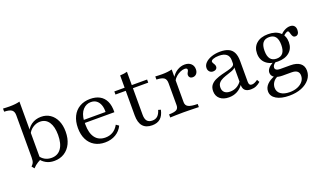

<svg xmlns="http://www.w3.org/2000/svg" viewBox="-82 -1132 3075 1825"><g transform="rotate(-20 1456.0 -219.5)"><path d="M287.1 11.3Q237.9 11.3 202 -9.7Q166.1 -30.6 150.8 -58.1L159.7 -86.3Q172.6 -60.5 202.8 -42.7Q233.1 -25 271.8 -25Q334.7 -25 369 -73Q403.2 -121 403.2 -209.7Q403.2 -293.5 371.8 -339.9Q340.3 -386.3 283.1 -386.3Q243.5 -386.3 207.7 -361.7Q171.8 -337.1 158.9 -298.4L153.2 -317.7Q166.1 -366.1 208.9 -396.4Q251.6 -426.6 308.1 -426.6Q360.5 -426.6 399.6 -400Q438.7 -373.4 460.1 -325.8Q481.5 -278.2 481.5 -214.5Q481.5 -146 457.3 -95.2Q433.1 -44.4 389.1 -16.5Q345.2 11.3 287.1 11.3ZM83.9 12.9 62.9 -12.9Q75 -24.2 81.9 -35.5Q88.7 -46.8 91.1 -60.9Q93.5 -75 93.5 -95.2V-521Q93.5 -558.1 72.6 -574.2Q51.6 -590.3 -3.2 -591.9V-623.4Q10.5 -622.6 28.2 -621.8Q46 -621 62.9 -621Q93.5 -621 119.4 -623.8Q145.2 -626.6 166.1 -632.3V-46.8Q150.8 -39.5 135.9 -30.2Q121 -21 108.1 -10.5Q95.2 0 83.9 12.9Z M800 11.3Q740.3 11.3 695.6 -14.9Q650.8 -41.1 626.6 -89.9Q602.4 -138.7 602.4 -205.6Q602.4 -272.6 626.6 -322.2Q650.8 -371.8 696.8 -399.2Q742.7 -426.6 804.8 -426.6Q860.5 -426.6 900 -405.2Q939.5 -383.9 960.5 -340.3Q981.5 -296.8 979.8 -229H649.2L648.4 -259.7H901.6Q903.2 -300 891.9 -330.6Q880.6 -361.3 858.1 -378.6Q835.5 -396 800.8 -396Q754 -396 720.6 -359.7Q687.1 -323.4 680.6 -252.4L682.3 -250Q681.5 -241.9 681 -232.3Q680.6 -222.6 680.6 -212.1Q680.6 -125.8 716.1 -78.6Q751.6 -31.5 819.4 -31.5Q861.3 -31.5 894.8 -51.2Q928.2 -71 951.6 -112.9L979 -93.5Q955.6 -44.4 908.9 -16.5Q862.1 11.3 800 11.3Z M1276.6 11.3Q1213.7 11.3 1182.3 -25Q1150.8 -61.3 1150.8 -134.7V-383.1H1046.8V-414.5H1150.8V-538.7Q1172.6 -539.5 1190.7 -542.3Q1208.9 -545.2 1223.4 -549.2V-414.5H1378.2V-383.1H1223.4V-114.5Q1223.4 -71.8 1240.3 -51.2Q1257.3 -30.6 1293.5 -30.6Q1325.8 -30.6 1346.4 -49.6Q1366.9 -68.5 1378.2 -107.3L1403.2 -100Q1391.1 -43.5 1360.1 -16.1Q1329 11.3 1276.6 11.3Z M1461.3 0V-31.5Q1516.1 -32.3 1537.1 -44.8Q1558.1 -57.3 1558.1 -89.5V-312.9Q1558.1 -351.6 1536.3 -366.9Q1514.5 -382.3 1461.3 -383.9V-415.3Q1475.8 -414.5 1493.1 -413.7Q1510.5 -412.9 1529.8 -412.9Q1585.5 -412.9 1630.6 -424.2V-93.5Q1630.6 -59.7 1657.7 -46Q1684.7 -32.3 1750.8 -31.5V0Q1736.3 -0.8 1710.5 -1.2Q1684.7 -1.6 1654.4 -2.4Q1624.2 -3.2 1595.2 -3.2Q1554.8 -3.2 1517.3 -2Q1479.8 -0.8 1461.3 0ZM1793.5 -286.3Q1776.6 -286.3 1766.5 -296Q1756.5 -305.6 1756.5 -320.2Q1756.5 -331.5 1760.9 -339.9Q1765.3 -348.4 1769.4 -356Q1773.4 -363.7 1773.4 -371Q1773.4 -387.9 1746.8 -387.9Q1725.8 -387.9 1702.4 -377.4Q1679 -366.9 1658.9 -349.6Q1638.7 -332.3 1627.4 -308.9L1625.8 -342.7Q1650 -383.1 1685.9 -404.8Q1721.8 -426.6 1761.3 -426.6Q1800.8 -426.6 1824.2 -405.2Q1847.6 -383.9 1847.6 -348.4Q1847.6 -320.2 1832.7 -303.2Q1817.7 -286.3 1793.5 -286.3Z M2054 11.3Q1996.8 11.3 1963.3 -17.3Q1929.8 -46 1929.8 -95.2Q1929.8 -133.9 1949.2 -157.3Q1968.5 -180.6 1999.2 -194.4Q2029.8 -208.1 2063.7 -216.9Q2097.6 -225.8 2127.8 -233.1Q2158.1 -240.3 2177.4 -251.2Q2196.8 -262.1 2196.8 -280.6V-311.3Q2196.8 -352.4 2171.4 -373Q2146 -393.5 2096 -393.5Q2061.3 -393.5 2038.3 -384.7Q2015.3 -375.8 2015.3 -362.9Q2015.3 -355.6 2020.6 -346.8Q2025.8 -337.9 2031.5 -328.2Q2037.1 -318.5 2037.1 -306.5Q2037.1 -291.1 2025.8 -281.5Q2014.5 -271.8 1995.2 -271.8Q1973.4 -271.8 1959.7 -286.3Q1946 -300.8 1946 -323.4Q1946 -352.4 1969.4 -375.8Q1992.7 -399.2 2032.3 -412.9Q2071.8 -426.6 2120.2 -426.6Q2171 -426.6 2204 -411.3Q2237.1 -396 2253.2 -362.9Q2269.4 -329.8 2269.4 -278.2V-66.9Q2269.4 -47.6 2276.6 -38.3Q2283.9 -29 2299.2 -29Q2312.9 -29 2328.2 -35.9Q2343.5 -42.7 2358.9 -54L2373.4 -28.2Q2351.6 -8.9 2328.2 1.2Q2304.8 11.3 2275 11.3Q2196 11.3 2196.8 -61.3Q2171 -25.8 2134.7 -7.3Q2098.4 11.3 2054 11.3ZM2082.3 -36.3Q2116.9 -36.3 2146 -51.2Q2175 -66.1 2196.8 -96V-238.7Q2187.1 -225 2164.5 -216.1Q2141.9 -207.3 2115.3 -199.2Q2088.7 -191.1 2063.7 -180.2Q2038.7 -169.4 2022.6 -151.2Q2006.5 -133.1 2006.5 -103.2Q2006.5 -71.8 2026.2 -54Q2046 -36.3 2082.3 -36.3Z M2598.4 192.7Q2516.1 192.7 2467.7 163.7Q2419.4 134.7 2419.4 85.5Q2419.4 47.6 2447.6 17.7Q2475.8 -12.1 2532.3 -33.9L2557.3 -18.5Q2526.6 -8.1 2508.5 17.7Q2490.3 43.5 2490.3 74.2Q2490.3 115.3 2523 138.7Q2555.6 162.1 2612.9 162.1Q2658.1 162.1 2692.7 147.6Q2727.4 133.1 2747.2 108.1Q2766.9 83.1 2766.9 50.8Q2766.9 21 2748 6Q2729 -8.9 2691.1 -8.9H2600.8Q2550.8 -8.9 2521.4 -27Q2491.9 -45.2 2491.9 -77.4Q2491.9 -100 2508.5 -120.2Q2525 -140.3 2557.3 -158.1L2584.7 -154Q2566.9 -142.7 2558.9 -131.5Q2550.8 -120.2 2550.8 -106.5Q2550.8 -91.9 2564.1 -83.9Q2577.4 -75.8 2601.6 -75.8H2703.2Q2767.7 -75.8 2801.6 -49.6Q2835.5 -23.4 2835.5 25.8Q2835.5 74.2 2804.8 112.1Q2774.2 150 2721 171.4Q2667.7 192.7 2598.4 192.7ZM2604.8 -150Q2530.6 -150 2487.5 -187.1Q2444.4 -224.2 2444.4 -287.9Q2444.4 -352.4 2487.1 -389.5Q2529.8 -426.6 2604.8 -426.6Q2679.8 -426.6 2723 -389.5Q2766.1 -352.4 2766.1 -287.9Q2766.1 -224.2 2723 -187.1Q2679.8 -150 2604.8 -150ZM2604.8 -179.8Q2647.6 -179.8 2668.5 -206.9Q2689.5 -233.9 2689.5 -287.9Q2689.5 -343.5 2668.5 -370.2Q2647.6 -396.8 2604.8 -396.8Q2562.1 -396.8 2541.1 -370.2Q2520.2 -343.5 2520.2 -287.9Q2520.2 -233.9 2541.1 -206.9Q2562.1 -179.8 2604.8 -179.8ZM2844.4 -317.7Q2828.2 -317.7 2820.6 -328.2Q2812.9 -338.7 2809.3 -352.4Q2805.6 -366.1 2801.6 -376.6Q2797.6 -387.1 2788.7 -387.1Q2783.9 -387.1 2773.8 -381.9Q2763.7 -376.6 2752.8 -367.3Q2741.9 -358.1 2733.9 -345.2L2719.4 -366.1Q2736.3 -391.9 2766.9 -409.3Q2797.6 -426.6 2826.6 -426.6Q2853.2 -426.6 2867.7 -411.7Q2882.3 -396.8 2882.3 -369.4Q2882.3 -345.2 2872.2 -331.5Q2862.1 -317.7 2844.4 -317.7Z"/></g></svg>

Font: Playfair 12pt Light
Style: Regular
Weight: 300
Designer: Claus Eggers Sørensen
Foundry: Claus Eggers Sørensen
Version: Version 2.000;gftools[0.9.28]